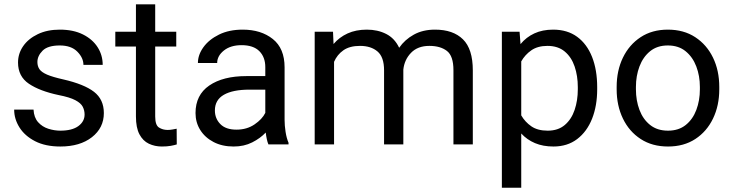

<svg xmlns="http://www.w3.org/2000/svg" viewBox="-20 -677 3436 900"><path d="M376.5 -140.1Q376.5 -159.7 367.9 -176.5Q359.4 -193.4 333.3 -207.3Q307.1 -221.2 254.9 -231.4Q166.5 -250 115.5 -284.4Q64.5 -318.8 64.5 -383.8Q64.5 -425.8 88.6 -460.7Q112.8 -495.6 157 -516.8Q201.2 -538.1 260.3 -538.1Q323.7 -538.1 368.7 -515.6Q413.6 -493.2 437.5 -455.8Q461.4 -418.5 461.4 -373H371.1Q371.1 -405.8 342.5 -434.8Q314 -463.9 260.3 -463.9Q204.1 -463.9 179.7 -439.5Q155.3 -415 155.3 -386.2Q155.3 -366.7 165 -352.5Q174.8 -338.4 200.9 -327.1Q227.1 -315.9 276.9 -304.7Q374.5 -282.2 420.7 -246.6Q466.8 -210.9 466.8 -147Q466.8 -77.6 410.9 -33.9Q355 9.8 262.7 9.8Q192.9 9.8 144.5 -15.1Q96.2 -40 71.3 -79.6Q46.4 -119.1 46.4 -163.1H137.2Q139.2 -126 158.7 -104.2Q178.2 -82.5 206.5 -73.5Q234.9 -64.5 262.7 -64.5Q317.9 -64.5 347.2 -85.9Q376.5 -107.4 376.5 -140.1Z M806.2 -528.3V-459H707.5V-130.9Q707.5 -90.3 725.3 -79.1Q743.2 -67.9 765.6 -67.9Q776.9 -67.9 789.3 -70.1Q801.8 -72.3 808.1 -73.7L808.6 0Q797.9 3.4 780.5 6.6Q763.2 9.8 738.8 9.8Q705.6 9.8 677.7 -3.4Q649.9 -16.6 633.5 -47.6Q617.2 -78.6 617.2 -131.3V-459H520.5V-528.3H617.2V-656.7H707.5V-528.3Z M1238.3 0Q1233.9 -9.8 1230.7 -24.7Q1227.5 -39.6 1225.6 -55.7Q1200.2 -28.8 1162.1 -9.5Q1124 9.8 1075.2 9.8Q1021.5 9.8 981.2 -11.2Q940.9 -32.2 918.7 -67.6Q896.5 -103 896.5 -147Q896.5 -231.9 960.9 -276.1Q1025.4 -320.3 1134.3 -320.3H1223.6V-362.3Q1223.6 -409.2 1195.6 -437.3Q1167.5 -465.3 1112.3 -465.3Q1061 -465.3 1029.5 -440.2Q998 -415 998 -381.8H907.7Q907.7 -419.9 933.6 -455.8Q959.5 -491.7 1006.6 -514.9Q1053.7 -538.1 1117.7 -538.1Q1203.6 -538.1 1258.8 -494.1Q1314 -450.2 1314 -361.3V-115.2Q1314 -88.9 1318.6 -59.1Q1323.2 -29.3 1332.5 -7.8V0ZM1088.4 -69.3Q1137.2 -69.3 1173.1 -93.8Q1209 -118.2 1223.6 -147.9V-256.8H1148.9Q1071.3 -256.8 1029.3 -232.7Q987.3 -208.5 987.3 -159.2Q987.3 -121.6 1012.7 -95.5Q1038.1 -69.3 1088.4 -69.3Z M1667.5 -461.9Q1619.1 -461.9 1589.8 -441.4Q1560.5 -420.9 1545.9 -387.2V0H1455.1V-528.3H1541L1543.5 -470.7Q1570.3 -502.4 1609.4 -520.3Q1648.4 -538.1 1699.7 -538.1Q1750.5 -538.1 1790.3 -517.8Q1830.1 -497.6 1851.1 -453.1Q1877.4 -491.2 1919.7 -514.6Q1961.9 -538.1 2019 -538.1Q2104 -538.1 2150.1 -492.7Q2196.3 -447.3 2196.3 -347.2V0H2105.5V-348.1Q2105.5 -414.6 2075 -438.2Q2044.4 -461.9 1992.7 -461.9Q1938 -461.9 1906.7 -429.4Q1875.5 -397 1870.6 -350.6V0H1780.3V-347.7Q1780.3 -409.7 1749.5 -435.8Q1718.8 -461.9 1667.5 -461.9Z M2779.3 -268.6V-258.3Q2779.3 -181.2 2755.4 -120.6Q2731.4 -60.1 2685.5 -25.1Q2639.6 9.8 2574.2 9.8Q2525.4 9.8 2487.8 -6.1Q2450.2 -22 2423.3 -51.3V203.1H2332.5V-528.3H2415.5L2419.9 -470.2Q2446.8 -502.9 2484.9 -520.5Q2522.9 -538.1 2572.8 -538.1Q2639.6 -538.1 2685.5 -504.4Q2731.4 -470.7 2755.4 -409.9Q2779.3 -349.1 2779.3 -268.6ZM2688.5 -258.3V-268.6Q2688.5 -321.3 2673.6 -365.2Q2658.7 -409.2 2627.2 -435.5Q2595.7 -461.9 2546.4 -461.9Q2500.5 -461.9 2470.7 -441.2Q2440.9 -420.4 2423.3 -389.2V-136.2Q2441.4 -105 2470.9 -84.7Q2500.5 -64.5 2547.4 -64.5Q2596.2 -64.5 2627.4 -91.1Q2658.7 -117.7 2673.6 -161.9Q2688.5 -206.1 2688.5 -258.3Z M2870.6 -258.3V-269.5Q2870.6 -346.2 2899.9 -406.7Q2929.2 -467.3 2982.9 -502.7Q3036.6 -538.1 3110.4 -538.1Q3185.1 -538.1 3239 -502.7Q3293 -467.3 3322.3 -406.7Q3351.6 -346.2 3351.6 -269.5V-258.3Q3351.6 -182.1 3322.3 -121.3Q3293 -60.5 3239.3 -25.4Q3185.5 9.8 3111.3 9.8Q3037.1 9.8 2983.2 -25.4Q2929.2 -60.5 2899.9 -121.3Q2870.6 -182.1 2870.6 -258.3ZM2960.9 -269.5V-258.3Q2960.9 -206.1 2977.5 -161.9Q2994.1 -117.7 3027.6 -91.1Q3061 -64.5 3111.3 -64.5Q3161.1 -64.5 3194.3 -91.1Q3227.5 -117.7 3244.1 -161.9Q3260.7 -206.1 3260.7 -258.3V-269.5Q3260.7 -321.3 3243.9 -365.5Q3227.1 -409.7 3193.8 -436.8Q3160.6 -463.9 3110.4 -463.9Q3060.5 -463.9 3027.3 -436.8Q2994.1 -409.7 2977.5 -365.5Q2960.9 -321.3 2960.9 -269.5Z"/></svg>

Font: Vazirmatn UI
Style: Regular
Weight: 400
Designer: Saber Rastikerdar
Foundry: Saber Rastikerdar
Version: Version 33.003